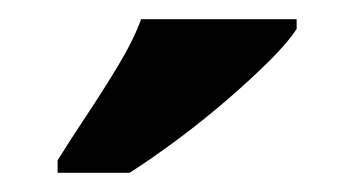

<svg xmlns="http://www.w3.org/2000/svg" viewBox="-20 -786 369 200"><path d="M40 -619Q53 -640 70 -665.5Q87 -691 103 -717.5Q119 -744 127 -766H289V-756Q281 -743 261.5 -723.5Q242 -704 216.5 -682Q191 -660 164 -640Q137 -620 115 -606H40Z"/></svg>

Font: Noto Serif Tamil ExtraCondensed Black
Style: Italic
Weight: 900
Width: 2
Italic angle: -12°
Designer: Indian Type Foundry, Tom Grace, and the Monotype Design Team
Foundry: Monotype Imaging Inc.
Version: Version 2.003; ttfautohint (v1.8.4.7-5d5b)